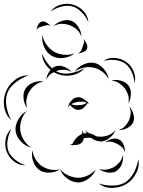

<svg xmlns="http://www.w3.org/2000/svg" viewBox="-90 -884 733 986"><path d="M441 -571Q466 -589 499.5 -586.5Q533 -584 558 -566Q584 -548 596.5 -517Q609 -486 601 -456Q599 -487 586 -515Q573 -543 552 -558Q532 -572 501.5 -575.5Q471 -579 441 -571ZM293 -515Q308 -538 337 -552Q366 -566 394 -561Q421 -555 442.5 -530.5Q464 -506 468 -478Q454 -503 432.5 -518Q411 -533 389 -537Q367 -542 341 -537Q315 -532 293 -515ZM148 -474Q149 -495 163 -516.5Q177 -538 197 -544Q218 -550 241 -540.5Q264 -531 277 -514Q259 -525 239.5 -525.5Q220 -526 204 -521Q188 -516 172 -505Q156 -494 148 -474ZM-32 -267Q-61 -292 -68 -333Q-75 -374 -61 -410Q-47 -447 -14.5 -472.5Q18 -498 56 -497Q20 -484 -10.5 -460Q-41 -436 -52 -407Q-63 -378 -57 -339.5Q-51 -301 -32 -267ZM481 -470Q503 -477 529.5 -470Q556 -463 570 -445Q583 -427 582 -399.5Q581 -372 569 -353Q574 -375 568 -395.5Q562 -416 550 -431Q539 -445 521.5 -457Q504 -469 481 -470ZM50 -329Q34 -349 31 -378.5Q28 -408 41 -429Q55 -450 82.5 -460.5Q110 -471 135 -465Q110 -462 91 -447.5Q72 -433 62 -416Q51 -399 46.5 -376Q42 -353 50 -329ZM258 -331Q260 -341 266 -352Q263 -356 261 -360Q264 -357 267 -354Q274 -366 284 -374.5Q294 -383 305 -384Q319 -387 334 -379Q349 -371 359 -360Q361 -362 363 -365Q362 -361 361 -358Q364 -353 367 -349Q363 -352 359 -354Q352 -341 340 -330.5Q328 -320 314 -320Q302 -319 290 -326.5Q278 -334 270 -345Q263 -339 258 -331ZM309 -361Q301 -359 292.5 -356.5Q284 -354 276 -349Q285 -345 294.5 -344Q304 -343 313 -344Q324 -344 335 -346.5Q346 -349 355 -356Q344 -362 332 -362Q320 -362 309 -361ZM573 -338Q588 -323 595 -299Q602 -275 594 -256Q585 -237 562.5 -226Q540 -215 519 -216Q539 -222 552 -236Q565 -250 572 -265Q579 -281 581 -300Q583 -319 573 -338ZM70 -126Q41 -133 17.5 -157.5Q-6 -182 -10 -212Q-13 -241 4 -270.5Q21 -300 47 -313Q27 -292 19 -265Q11 -238 14 -215Q17 -191 31 -167Q45 -143 70 -126ZM41 -35Q9 -34 -18 -55Q-45 -76 -56 -106Q-67 -135 -61 -168.5Q-55 -202 -31 -223Q-46 -195 -51 -164Q-56 -133 -47 -109Q-38 -85 -13.5 -65Q11 -45 41 -35ZM278 -131Q279 -136 281 -140Q274 -141 268 -144Q276 -143 283 -146Q298 -181 330 -195Q334 -205 333 -216Q337 -208 339 -198Q343 -199 348 -200Q352 -200 356 -200Q351 -208 348 -216Q356 -206 367 -200Q386 -196 404 -184Q415 -182 426 -182Q445 -182 466.5 -189.5Q488 -197 503 -216Q495 -194 474 -176.5Q453 -159 430 -158Q431 -155 433 -152Q430 -155 426 -158Q401 -158 378 -176Q364 -178 351 -176Q345 -175 340 -174Q338 -160 331 -153Q323 -144 310 -141Q297 -138 284 -140Q281 -136 278 -131ZM449 -152Q462 -164 483.5 -170Q505 -176 521 -168Q537 -160 545 -139.5Q553 -119 551 -101Q547 -119 535 -129.5Q523 -140 510 -146Q497 -153 481 -156Q465 -159 449 -152ZM218 -15Q196 1 165 2.5Q134 4 112 -11Q90 -27 80 -56.5Q70 -86 77 -112Q80 -85 94 -64Q108 -43 125 -31Q143 -19 167.5 -13.5Q192 -8 218 -15ZM541 -88Q545 -66 535.5 -41.5Q526 -17 507 -5Q487 6 461 1.5Q435 -3 418 -17Q439 -10 459 -13.5Q479 -17 495 -26Q510 -35 523.5 -50.5Q537 -66 541 -88ZM620 -67Q628 -31 609.5 5Q591 41 559 61Q527 80 487 81Q447 82 417 58Q453 70 490.5 69Q528 68 554 52Q579 36 597 3Q615 -30 620 -67ZM402 -14Q392 13 365.5 33Q339 53 310 53Q281 52 254.5 32Q228 12 218 -15Q237 7 262 17.5Q287 28 310 29Q333 29 358 18.5Q383 8 402 -14ZM170 -825Q189 -851 222 -860Q255 -869 285 -860Q316 -852 339 -826.5Q362 -801 364 -770Q351 -799 329 -821.5Q307 -844 282 -851Q258 -858 227 -850.5Q196 -843 170 -825ZM186 -750Q201 -768 228 -776.5Q255 -785 277 -777Q299 -768 313.5 -744Q328 -720 328 -696Q320 -719 303 -733.5Q286 -748 269 -754Q251 -761 229 -761.5Q207 -762 186 -750ZM97 -729Q98 -741 105.5 -755.5Q113 -770 124 -773Q136 -776 149.5 -768Q163 -760 170 -750Q160 -757 150 -754.5Q140 -752 131 -750Q122 -747 112 -743.5Q102 -740 97 -729ZM293 -610Q270 -591 236.5 -586.5Q203 -582 176 -597Q150 -612 136.5 -643Q123 -674 128 -704Q133 -675 150.5 -652.5Q168 -630 188 -618Q209 -606 237 -603Q265 -600 293 -610ZM338 -684Q347 -676 354 -661Q361 -646 357 -634Q352 -622 336.5 -616Q321 -610 309 -610Q321 -614 326 -623.5Q331 -633 334 -643Q338 -652 341 -662.5Q344 -673 338 -684ZM344 -535Q322 -507 284 -498.5Q246 -490 212 -502Q177 -513 152 -542.5Q127 -572 126 -608Q140 -575 163.5 -547.5Q187 -520 215 -511Q242 -502 277.5 -509Q313 -516 344 -535Z"/></svg>

Font: Rubik Puddles
Style: Regular
Weight: 400
Designer: Hubert and Fischer, NaN
Foundry: Hubert and Fischer, NaN
Version: Version 2.200